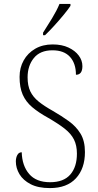

<svg xmlns="http://www.w3.org/2000/svg" viewBox="-20 -951 502 981"><path d="M235 10Q175 10 136.5 -10Q98 -30 79.5 -61Q61 -92 61 -126Q61 -145 68.5 -159Q76 -173 91 -173Q93 -104 129 -62Q165 -20 236 -20Q305 -20 339 -59Q373 -98 373 -166Q373 -208 358 -238Q343 -268 310.5 -293.5Q278 -319 226 -349Q177 -376 144.5 -403.5Q112 -431 96 -467.5Q80 -504 80 -558Q80 -605 101 -642.5Q122 -680 160 -702Q198 -724 249 -724Q296 -724 330 -708Q364 -692 382.5 -667Q401 -642 401 -613Q401 -569 368 -569Q368 -627 337.5 -660.5Q307 -694 248 -694Q185 -694 153 -654.5Q121 -615 121 -556Q121 -513 135 -484Q149 -455 177.5 -432Q206 -409 249 -385Q294 -359 331.5 -332Q369 -305 391.5 -268Q414 -231 414 -174Q414 -90 368 -40Q322 10 235 10ZM200 -784Q222 -818 246 -857.5Q270 -897 284 -931H340V-921Q329 -904 306 -876Q283 -848 257 -819.5Q231 -791 210 -771H200Z"/></svg>

Font: Noto Serif Tamil SemiCondensed ExtraLight
Style: Regular
Weight: 200
Width: 4
Designer: Indian Type Foundry, Tom Grace, and the Monotype Design Team
Foundry: Monotype Imaging Inc.
Version: Version 2.004; ttfautohint (v1.8.4.7-5d5b)